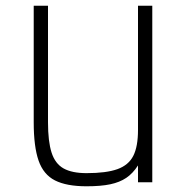

<svg xmlns="http://www.w3.org/2000/svg" viewBox="-20 -638 640 672"><path d="M283 14Q213 14 172.5 -6.5Q132 -27 115 -76Q98 -125 98 -210V-618H148V-210Q148 -143 160.5 -104Q173 -65 202.5 -48.5Q232 -32 283 -32Q352 -32 391 -46Q430 -60 446.5 -92.5Q463 -125 463 -183V-618H513V0H463V-59Q445 -31 422 -15.5Q399 0 366 7Q333 14 283 14Z"/></svg>

Font: Victor Mono Thin Thin
Style: Regular
Weight: 250
Monospace: yes
Version: Version 1.561;gftools[0.9.30]